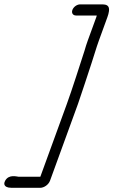

<svg xmlns="http://www.w3.org/2000/svg" viewBox="-24 -742 530 898"><path d="M210 103 340.9 -256.5C354.1 -292.9 392.9 -413 404.7 -448.4C418.5 -489.5 424.9 -514.8 438.4 -552L478.4 -662C485.3 -680.8 489.1 -700.1 483 -710.4C476.1 -721.9 461.2 -721.5 446.6 -721.5H350.6C336.5 -721.5 320.1 -710.4 314.6 -695.5C309.2 -680.6 317.6 -669.5 331.7 -669.5H428.7C427.9 -666.5 427.2 -663.9 426.5 -662L386.4 -552C381 -537.1 375.7 -520.6 371.1 -504.2C351.1 -442.4 313.1 -323 288.7 -256L164.7 84.5H62.2C55.8 84.5 17.5 71.5 0.1 103.3C-11.5 124.6 4.5 133 15.5 135.1C24.9 136.8 35.4 136.5 43.3 136.5H163.3C182 136.5 203.1 122 210 103Z"/></svg>

Font: Take Off
Style: Moose
Weight: 400
Foundry: Cannot Into Space Fonts
Version: Version 0.89